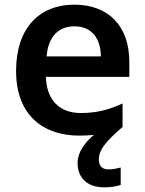

<svg xmlns="http://www.w3.org/2000/svg" viewBox="-20 -572 621 824"><path d="M404 113C404 76 426 41 506 -27V-128C447 -101 396 -87 326 -87C234 -87 180 -144 177 -242H535V-306C535 -461 445 -552 299 -552C149 -552 49 -452 49 -267C49 -82 161 10 320 10C343 10 364 9 383 7C344 39 313 82 313 127C313 191 354 232 427 232C457 232 478 228 498 222V147C486 150 467 155 445 155C420 155 404 141 404 113ZM299 -459C376 -459 412 -405 413 -330H180C187 -415 231 -459 299 -459Z"/></svg>

Font: Noto Sans Ol Chiki SemiBold
Style: Regular
Weight: 600
Designer: Monotype Design Team, Lewis McGuffie
Foundry: Monotype Imaging Inc.
Version: Version 2.003